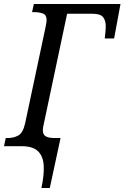

<svg xmlns="http://www.w3.org/2000/svg" viewBox="-38 -734 625 964"><path d="M170 210Q184 145 181.5 98Q179 51 153 25.5Q127 0 70 0H-18L-9 -41H2Q30 -41 53.5 -53.5Q77 -66 88 -114L191 -599Q196 -623 196 -634Q196 -659 177.5 -666Q159 -673 135 -673H123L132 -714H567L535 -541H488Q493 -582 493 -602Q493 -631 479.5 -648Q466 -665 426 -665H299L183 -117Q180 -104 178.5 -96Q177 -88 177 -81Q177 -57 192.5 -49Q208 -41 236 -41H266L212 210Z"/></svg>

Font: Noto Serif Condensed
Style: Italic
Weight: 400
Width: 3
Italic angle: -12°
Designer: Monotype Design Team
Foundry: Monotype Imaging Inc.
Version: Version 2.014; ttfautohint (v1.8.4.7-5d5b)